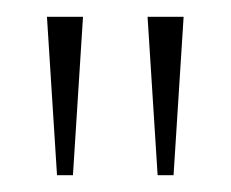

<svg xmlns="http://www.w3.org/2000/svg" viewBox="-20 -734 275 229"><path d="M48 -525H67L79 -714H36ZM168 -525H187L199 -714H156Z"/></svg>

Font: Noto Serif Lao ExtraCondensed Thin
Style: Regular
Weight: 100
Width: 2
Designer: Monotype Design Team
Foundry: Monotype Imaging Inc.
Version: Version 2.003